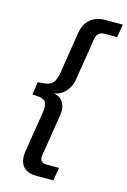

<svg xmlns="http://www.w3.org/2000/svg" viewBox="-132 -767 670 1009"><g transform="rotate(15 203.0 -262.5)"><path d="M171 180Q139 180 117.5 167.5Q96 155 87.5 131.5Q79 108 83 75L119 -148Q125 -189 115 -206.5Q105 -224 70 -226L42 -228L52 -297L82 -300Q117 -302 132.5 -319Q148 -336 155 -378L190 -600Q198 -651 229.5 -678Q261 -705 308 -705H406L394 -634H327Q307 -634 294.5 -623.5Q282 -613 279 -590L243 -364Q239 -335 224 -312Q209 -289 188 -276Q167 -263 141 -262V-263Q166 -262 183.5 -249Q201 -236 208.5 -213.5Q216 -191 211 -161L175 65Q171 88 180 98.5Q189 109 209 109H277L265 180Z"/></g></svg>

Font: Nunito Sans 10pt SemiCondensed Medium
Style: Italic
Weight: 500
Width: 4
Italic angle: -9°
Designer: Vernon Adams
Foundry: Vernon Adams
Version: Version 3.101;gftools[0.9.27]